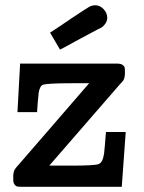

<svg xmlns="http://www.w3.org/2000/svg" viewBox="-20 -716 552 736"><path d="M30.8 -27.8Q30.8 -27.8 30.8 -43Q30.8 -47.9 32 -52.5Q33.2 -57.1 33.7 -60.1Q34.2 -63 37.1 -66.9Q40 -70.8 41 -72.5Q42 -74.2 46.4 -79.1Q50.8 -84 51.8 -85L321.8 -397H258.8Q155.8 -397 142.1 -390.1Q132.3 -384.3 127.9 -358.9Q127.9 -356.9 127.9 -356Q124 -321.8 122.1 -286.1H46.9L57.1 -472.2H428.2Q443.4 -472.2 450.2 -467Q457 -461.9 458 -456.5Q459 -451.2 459 -438Q459 -424.8 456.5 -417Q454.1 -409.2 451.7 -406Q449.2 -402.8 438 -391.1L168.9 -81.1H255.9Q341.8 -81.1 357.9 -86.9Q374 -92.8 378.9 -127Q380.9 -142.1 386.2 -210H461.9L446.8 0H64Q51.8 0 46.4 -1Q41 -2 35.9 -8.3Q30.8 -14.6 30.8 -27.8ZM171.9 -590.8Q206.1 -612.8 252.9 -645Q310.1 -683.1 321.5 -689.5Q333 -695.8 345.2 -695.8Q363.3 -695.8 377.2 -680.9Q391.1 -666 391.1 -647.9Q391.1 -634.8 383.1 -624.3Q375 -613.8 369.6 -610.8Q364.3 -607.9 352.1 -602.1Q303.2 -576.2 270 -558.1Q236.8 -540 225.8 -533.9Q214.8 -527.8 210 -525.9Z"/></svg>

Font: CMU Concrete
Style: Bold
Weight: 700
Version: Version 0.7.0